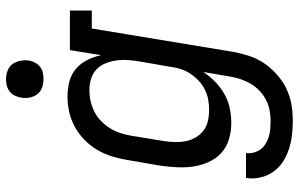

<svg xmlns="http://www.w3.org/2000/svg" viewBox="-198 -585 996 640"><g transform="rotate(-90 300.0 -265.0)"><path d="M217 213Q192 213 168 210Q144 207 121.5 199.5Q99 192 80 179.5Q61 167 47.5 148Q34 129 28.5 105Q23 81 27 57H110Q108 70 111.5 83Q115 96 122.5 106Q130 116 141 122.5Q152 129 164.5 133Q177 137 190.5 138Q204 139 217 139Q235 139 253 135.5Q271 132 287.5 123.5Q304 115 318 101.5Q332 88 341.5 71.5Q351 55 356.5 38Q362 21 365 3L380 -85Q366 -64 347 -45.5Q328 -27 305.5 -14.5Q283 -2 258.5 3Q234 8 210 8Q210 8 210 8Q210 8 210 8Q182 8 155.5 0Q129 -8 110 -25.5Q91 -43 80 -67.5Q69 -92 65 -118.5Q61 -145 62.5 -173.5Q64 -202 68 -230L87 -340Q91 -365 99 -390.5Q107 -416 120.5 -439Q134 -462 154 -481.5Q174 -501 198 -514Q222 -527 248 -532.5Q274 -538 299 -538Q325 -538 349 -531.5Q373 -525 391 -509.5Q409 -494 420 -472Q431 -450 436 -426L453 -530H585V-457H525L447 15Q442 42 433.5 68Q425 94 409 117.5Q393 141 371 160.5Q349 180 323.5 192Q298 204 271 208.5Q244 213 217 213ZM254 -66Q271 -66 288 -69Q305 -72 321 -80Q337 -88 350.5 -100.5Q364 -113 374 -128Q384 -143 389.5 -159.5Q395 -176 397 -193L416 -303Q419 -322 420 -341Q421 -360 418 -378.5Q415 -397 408 -413.5Q401 -430 388 -442Q375 -454 357 -459.5Q339 -465 320 -465Q301 -465 283 -461Q265 -457 248 -448.5Q231 -440 217 -426.5Q203 -413 193 -397Q183 -381 177 -363.5Q171 -346 168 -328L150 -218Q147 -199 146.5 -180Q146 -161 149.5 -143.5Q153 -126 162 -110.5Q171 -95 185 -84.5Q199 -74 217 -70Q235 -66 254 -66ZM356 -618Q341 -618 327.5 -623Q314 -628 305.5 -639.5Q297 -651 294.5 -665.5Q292 -680 295 -695Q297 -705 302 -715Q307 -725 316 -731.5Q325 -738 335.5 -740.5Q346 -743 356 -743Q371 -743 385 -737.5Q399 -732 407 -720.5Q415 -709 417.5 -694.5Q420 -680 418 -665Q416 -655 410.5 -645Q405 -635 396 -628.5Q387 -622 376.5 -620Q366 -618 356 -618Z"/></g></svg>

Font: Iosevka Slab Extended
Style: Italic
Weight: 400
Width: 7
Italic angle: -9°
Monospace: yes
Designer: Belleve Invis
Foundry: Belleve Invis
Version: Version 11.1.0; ttfautohint (v1.8.3)